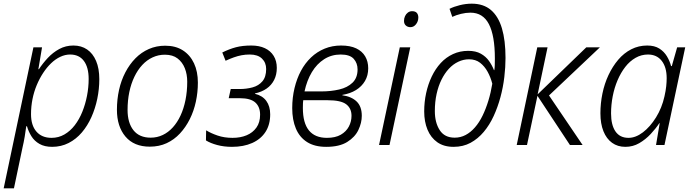

<svg xmlns="http://www.w3.org/2000/svg" viewBox="-41 -790 3773 1046"><path d="M-21 236 141 -532H188L168 -413H171Q192 -445 219.5 -474.5Q247 -504 282 -523Q317 -542 359 -542Q402 -542 433.5 -520.5Q465 -499 482.5 -458Q500 -417 500 -359Q500 -305 489 -252Q478 -199 457 -152Q436 -105 405 -68.5Q374 -32 333 -11Q292 10 243 10Q202 10 174 -6Q146 -22 130 -48Q114 -74 106 -102H102Q99 -77 93.5 -45Q88 -13 82 12L35 236ZM240 -39Q278 -39 310 -57.5Q342 -76 366.5 -108Q391 -140 407.5 -181Q424 -222 433 -268Q442 -314 442 -360Q442 -423 416 -458Q390 -493 341 -493Q314 -493 287.5 -480.5Q261 -468 237.5 -445.5Q214 -423 194 -392.5Q174 -362 159 -326Q144 -290 136 -250Q128 -210 128 -168Q128 -107 157.5 -73Q187 -39 240 -39Z M775 9Q689 9 642.5 -46Q596 -101 596 -192Q596 -248 607.5 -300Q619 -352 642 -396Q665 -440 697 -472.5Q729 -505 770 -523Q811 -541 859 -541Q916 -541 955.5 -515.5Q995 -490 1016 -445Q1037 -400 1037 -340Q1037 -287 1026 -236Q1015 -185 993 -141Q971 -97 939.5 -63Q908 -29 867 -10Q826 9 775 9ZM780 -40Q815 -40 845.5 -54.5Q876 -69 900.5 -96Q925 -123 942.5 -160.5Q960 -198 969.5 -245Q979 -292 979 -345Q979 -385 966 -418Q953 -451 926.5 -471.5Q900 -492 857 -492Q822 -492 790.5 -477.5Q759 -463 734 -436Q709 -409 691 -371.5Q673 -334 663.5 -288.5Q654 -243 654 -191Q654 -121 686 -80.5Q718 -40 780 -40Z M1223 10Q1179 10 1142 0Q1105 -10 1081 -25L1082 -80Q1108 -64 1144.5 -51.5Q1181 -39 1226 -39Q1269 -39 1302.5 -53Q1336 -67 1356 -95Q1376 -123 1376 -165Q1376 -208 1350 -231.5Q1324 -255 1266 -255H1205L1216 -305H1265Q1302 -305 1335 -314Q1368 -323 1388.5 -347Q1409 -371 1409 -414Q1409 -449 1386 -471Q1363 -493 1320 -493Q1296 -493 1275 -489Q1254 -485 1233 -477.5Q1212 -470 1188 -459L1170 -504Q1208 -523 1244 -532.5Q1280 -542 1328 -542Q1371 -542 1402 -527.5Q1433 -513 1450 -485.5Q1467 -458 1467 -420Q1467 -383 1452.5 -354.5Q1438 -326 1411.5 -307.5Q1385 -289 1348 -281V-279Q1389 -269 1410 -240Q1431 -211 1431 -167Q1431 -111 1405.5 -71.5Q1380 -32 1333 -11Q1286 10 1223 10Z M1736 10Q1673 10 1632 -16Q1591 -42 1571 -89.5Q1551 -137 1551 -201Q1551 -258 1563.5 -310Q1576 -362 1598.5 -404Q1621 -446 1653.5 -477Q1686 -508 1727.5 -525Q1769 -542 1817 -542Q1867 -542 1899.5 -526.5Q1932 -511 1948.5 -483Q1965 -455 1965 -418Q1965 -379 1947.5 -349Q1930 -319 1898.5 -299.5Q1867 -280 1824 -273V-271Q1874 -264 1902 -237Q1930 -210 1930 -159Q1930 -121 1911.5 -82Q1893 -43 1850.5 -16.5Q1808 10 1736 10ZM1740 -39Q1786 -39 1815.5 -56Q1845 -73 1859.5 -100.5Q1874 -128 1874 -159Q1874 -200 1845 -222Q1816 -244 1744 -244H1611Q1610 -238 1609.5 -228Q1609 -218 1609 -202Q1609 -120 1642 -79.5Q1675 -39 1740 -39ZM1711 -292Q1762 -292 1807 -302.5Q1852 -313 1879.5 -339.5Q1907 -366 1907 -412Q1907 -446 1886 -469.5Q1865 -493 1815 -493Q1765 -493 1725 -467.5Q1685 -442 1658 -397Q1631 -352 1618 -292Z M2024 0 2137 -532H2194L2081 0ZM2195 -642Q2180 -642 2170 -651Q2160 -660 2160 -676Q2160 -690 2165.5 -702Q2171 -714 2181 -721.5Q2191 -729 2204 -729Q2222 -729 2230 -719.5Q2238 -710 2238 -695Q2238 -674 2225.5 -658Q2213 -642 2195 -642Z M2430 10Q2377 10 2341.5 -15Q2306 -40 2288 -83.5Q2270 -127 2270 -183Q2270 -234 2280.5 -282.5Q2291 -331 2311 -373Q2331 -415 2360 -446.5Q2389 -478 2427 -495.5Q2465 -513 2510 -513Q2551 -513 2578.5 -497.5Q2606 -482 2623 -458Q2640 -434 2650 -408H2652Q2654 -419 2654.5 -435.5Q2655 -452 2655 -471Q2655 -596 2622.5 -658.5Q2590 -721 2522 -721Q2497 -721 2470.5 -714.5Q2444 -708 2423 -698L2408 -742Q2432 -754 2464.5 -762Q2497 -770 2529 -770Q2593 -770 2633.5 -735.5Q2674 -701 2693.5 -635.5Q2713 -570 2713 -474Q2713 -425 2706.5 -370Q2700 -315 2685.5 -261Q2671 -207 2648.5 -158Q2626 -109 2594.5 -71.5Q2563 -34 2522.5 -12Q2482 10 2430 10ZM2436 -40Q2468 -40 2495.5 -54.5Q2523 -69 2546.5 -96Q2570 -123 2588 -160Q2606 -197 2619.5 -241Q2633 -285 2641 -334Q2632 -369 2615.5 -399Q2599 -429 2574.5 -448Q2550 -467 2514 -467Q2484 -467 2455.5 -453.5Q2427 -440 2404 -415Q2381 -390 2364 -355.5Q2347 -321 2337.5 -278Q2328 -235 2328 -185Q2328 -122 2354.5 -81Q2381 -40 2436 -40Z M2774 0 2886 -532H2942L2888 -276L3153 -532H3227L2950 -270L3133 0H3064L2887 -268L2830 0Z M3366 10Q3324 10 3293.5 -12Q3263 -34 3246.5 -75Q3230 -116 3230 -173Q3230 -227 3241 -280.5Q3252 -334 3274 -381Q3296 -428 3327 -464.5Q3358 -501 3398 -521.5Q3438 -542 3485 -542Q3525 -542 3551 -525.5Q3577 -509 3592.5 -483Q3608 -457 3615 -430H3619L3648 -532H3692L3579 0H3533L3553 -119H3551Q3532 -90 3504 -60Q3476 -30 3441.5 -10Q3407 10 3366 10ZM3383 -39Q3422 -39 3461.5 -69Q3501 -99 3533 -150.5Q3565 -202 3579 -265Q3586 -296 3588.5 -320Q3591 -344 3591 -364Q3591 -424 3564 -458.5Q3537 -493 3489 -493Q3453 -493 3421.5 -475Q3390 -457 3365.5 -425.5Q3341 -394 3323.5 -353Q3306 -312 3297 -265.5Q3288 -219 3288 -172Q3288 -109 3312 -74Q3336 -39 3383 -39Z"/></svg>

Font: Noto Sans Display Light
Style: Italic
Weight: 300
Italic angle: -12°
Designer: Monotype Design Team
Foundry: Monotype Imaging Inc.
Version: Version 2.003